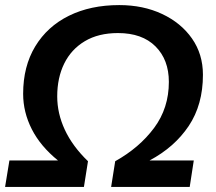

<svg xmlns="http://www.w3.org/2000/svg" viewBox="-22 -735 849 755"><path d="M-2 0 15 -104H206Q137 -160 103 -227Q69 -294 69 -366Q69 -474 116.5 -552.5Q164 -631 249 -673Q334 -715 447 -715Q541 -715 615.5 -680Q690 -645 733 -583.5Q776 -522 776 -441Q776 -323 720 -239.5Q664 -156 566 -104H740L724 0H415L431 -101Q526 -154 584 -232Q642 -310 642 -413Q642 -500 589.5 -552.5Q537 -605 442 -605Q365 -605 311.5 -573Q258 -541 230.5 -485Q203 -429 203 -356Q203 -289 233 -224.5Q263 -160 324 -101L308 0Z"/></svg>

Font: Mulish
Style: Bold Italic
Weight: 700
Italic angle: -9°
Designer: Vernon Adams
Foundry: Vernon Adams
Version: Version 3.603; ttfautohint (v1.8.3)